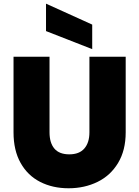

<svg xmlns="http://www.w3.org/2000/svg" viewBox="-20 -1012 752 1039"><path d="M53.2 -295.9V-705.1H248V-295.9Q248 -238.8 274.4 -207.8Q300.8 -176.8 355 -176.8Q409.2 -176.8 436.5 -208.5Q463.9 -240.2 463.9 -295.9V-705.1H660.2V-295.9Q660.2 -198.7 619.1 -130.4Q578.1 -62 507.6 -27.6Q437 6.8 351.1 6.8Q265.1 6.8 197.5 -27.6Q129.9 -62 91.6 -130.1Q53.2 -198.2 53.2 -295.9ZM229 -843.8V-992.2L479 -878.9V-746.1Z"/></svg>

Font: Poppins ExtraBold
Style: Regular
Weight: 800
Designer: Ninad Kale (Devanagari), Jonny Pinhorn (Latin)
Foundry: Indian Type Foundry
Version: 4.004